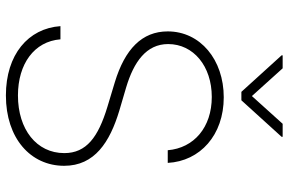

<svg xmlns="http://www.w3.org/2000/svg" viewBox="-186 -795 993 661"><g transform="rotate(90 310.5 -464.5)"><path d="M497.2 -545.5H540.8C534.8 -657 445 -738.3 315 -738.3C185.7 -738.3 88.1 -657.7 88.1 -545.5C88.1 -456.7 149.1 -398.1 263.1 -363.3L348 -337.7C452.1 -306.1 507.1 -265.6 507.1 -189.3C507.1 -94.1 425.8 -29.8 308.6 -29.8C199.9 -29.8 122.5 -85.9 115.4 -176.1H70C77.8 -65 168 11.7 308.6 11.7C456.3 11.7 550.8 -73.5 550.8 -188.9C550.8 -294 469.1 -346.2 360.4 -378.9L280.9 -402.3C193.2 -428.6 131.7 -471.6 131.7 -546.9C131.7 -633.9 207.7 -697.1 313.9 -697.1C418.3 -697.1 489.7 -635.7 497.2 -545.5ZM215.2 -941.1H170.5V-937.5L296.2 -799H325.3L451 -937.5V-941.1H406.2L310.7 -835.2Z"/></g></svg>

Font: Karasuma Gothic
Style: Thin
Weight: 200
Designer: Rasmus Andersson / Ryoko Ishizuka
Foundry: rsms
Version: Version 1.00